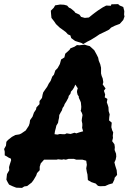

<svg xmlns="http://www.w3.org/2000/svg" viewBox="-50 -900 649 933"><path d="M57 13 29 12 11 5 -6 -3 -13 -15 -19 -27 -16 -54 -5 -73 -6 -88 -3 -99 4 -121 3 -129 -8 -134 -19 -141 -27 -145V-163L-30 -176L-21 -192L-19 -211L-11 -220L8 -235L25 -244L44 -247L53 -251L75 -266L90 -289L94 -301L96 -316L108 -333L115 -353L125 -368L127 -378L142 -394V-409L154 -424L157 -440L160 -451L171 -467L179 -478L187 -494L196 -507L204 -528L212 -537L219 -558L230 -569L241 -589L247 -611L263 -621L267 -639L288 -658L292 -665L312 -673L324 -681L336 -680L361 -683L374 -679L386 -676L396 -667L408 -656L419 -636L427 -620L430 -605L437 -588L441 -571V-559V-543L444 -531L449 -519L452 -501L449 -490L463 -470L455 -459L461 -441L459 -427L472 -419L469 -403L474 -389L477 -379L478 -360L483 -344L481 -331L480 -315L493 -304L491 -282L495 -267L500 -257L498 -240L499 -230L495 -214L506 -199L508 -185L507 -171L514 -153L515 -139L512 -124L506 -111L510 -95L517 -73L519 -50L507 -36L506 -28L497 -9L479 -4L461 4L436 5L426 3L415 -8L394 -15L377 -25L375 -52L372 -64L369 -82L372 -99L369 -119L351 -124H338H321L309 -128H302H283L270 -124L259 -126L251 -124L232 -126L225 -124H207H197H182H164L148 -106L143 -90V-73L130 -59L126 -47L113 -25L104 -13L82 4L68 6ZM229 -246 241 -249 253 -248H266L274 -252L293 -249L312 -255L321 -252L336 -257L354 -262L349 -279L350 -289V-299L347 -313L348 -323L351 -341L348 -351L342 -362L344 -368L345 -381L344 -391L343 -402L340 -410L333 -425V-431L327 -440L324 -453L325 -462L328 -471L316 -489L310 -475L303 -464L295 -455L292 -444L284 -434L282 -425L273 -408L264 -394L261 -385L254 -375L251 -364L245 -354L238 -341L237 -328L234 -315L232 -303L224 -290L221 -277L217 -262L215 -248ZM354 -686 346 -691 315 -701 296 -715 292 -728 280 -733 270 -744 247 -761 241 -765 222 -783 214 -795 200 -813 198 -834 197 -848 211 -862 218 -874 242 -878 261 -877 276 -873 285 -863 294 -859 311 -845 316 -838 336 -829 344 -818 362 -813 382 -815 398 -828 411 -838 426 -849 449 -864 466 -873 489 -872 491 -879 524 -880 532 -873 549 -866 554 -846 553 -829 555 -820 549 -803 532 -784 508 -775 490 -766 480 -756 454 -743 433 -733 417 -722 391 -706 375 -698Z"/></svg>

Font: Winky Rough SemiBold
Style: Italic
Weight: 600
Italic angle: -8.97852°
Designer: Simon Atzbach
Foundry: typofactur
Version: Version 1.206; ttfautohint (v1.8.4.7-5d5b)